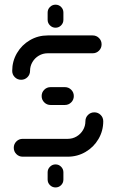

<svg xmlns="http://www.w3.org/2000/svg" viewBox="-20 -670 494 821"><path d="M217.4 131.5Q203.7 131.5 193.7 121.7Q183.7 111.9 183.7 97.8V66.7Q183.7 53 193.7 43Q203.7 33 217.4 33Q231.5 33 241.3 43Q251.1 53 251.1 66.7V97.8Q251.1 111.9 241.3 121.7Q231.5 131.5 217.4 131.5ZM383.3 -189.6Q399.3 -189.6 410.4 -178.5Q421.5 -167.4 421.5 -151.5Q421.5 -110.4 401.1 -75.6Q380.7 -40.7 345.9 -20.4Q311.1 0 269.6 0H77Q61.1 0 50 -11.1Q38.9 -22.2 38.9 -38.1Q38.9 -54.1 50 -65.2Q61.1 -76.3 77 -76.3H269.6Q290.4 -76.3 307.6 -86.5Q324.8 -96.7 335 -113.9Q345.2 -131.1 345.2 -151.5Q345.2 -167.4 356.3 -178.5Q367.4 -189.6 383.3 -189.6ZM295.6 -259.3Q295.6 -243.3 284.4 -232.2Q273.3 -221.1 257.4 -221.1H196.3Q180.4 -221.1 169.3 -232.2Q158.1 -243.3 158.1 -259.3Q158.1 -275.2 169.3 -286.3Q180.4 -297.4 196.3 -297.4H257.4Q273.3 -297.4 284.4 -286.3Q295.6 -275.2 295.6 -259.3ZM70.4 -328.9Q54.4 -328.9 43.3 -340Q32.2 -351.1 32.2 -367Q32.2 -408.1 52.6 -443Q73 -477.8 107.8 -498.1Q142.6 -518.5 184.1 -518.5H376.3Q392.2 -518.5 403.3 -507.4Q414.4 -496.3 414.4 -480.4Q414.4 -464.4 403.3 -453.3Q392.2 -442.2 376.3 -442.2H184.1Q163.3 -442.2 146.1 -432Q128.9 -421.9 118.7 -404.6Q108.5 -387.4 108.5 -367Q108.5 -351.1 97.4 -340Q86.3 -328.9 70.4 -328.9ZM217.4 -551.5Q203.7 -551.5 193.7 -561.5Q183.7 -571.5 183.7 -585.2V-616.3Q183.7 -630.4 193.7 -640.2Q203.7 -650 217.4 -650Q231.5 -650 241.3 -640.2Q251.1 -630.4 251.1 -616.3V-585.2Q251.1 -571.5 241.3 -561.5Q231.5 -551.5 217.4 -551.5Z"/></svg>

Font: 26F Galaxy Hebrew
Style: Bold
Weight: 700
Designer: C₂₉H₂₅N₃O₅
Version: Version 1.000